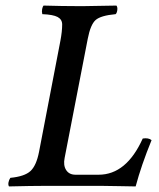

<svg xmlns="http://www.w3.org/2000/svg" viewBox="-20 -667 570 689"><path d="M259.8 -645H280.8Q294.4 -645 397.9 -647Q402.3 -641.1 400.9 -630.6Q399.4 -620.1 395 -616.2Q341.3 -611.3 323 -595Q304.7 -578.6 294.9 -527.8L211.9 -100.1Q206.5 -73.7 217.3 -56.9Q228 -40 251 -40H334Q433.6 -40 492.2 -169.9Q512.7 -173.3 523.9 -164.1Q486.8 -73.2 466.8 2Q457.5 2 410.6 1Q363.8 0 346.2 0H138.2Q96.2 0 12.2 2Q8.8 -3.9 10.5 -12.7Q12.2 -21.5 17.1 -28.8Q67.9 -33.7 89.1 -53Q110.4 -72.3 120.1 -122.1L196.8 -521Q203.1 -554.7 203.1 -579.1Q203.1 -597.2 186.8 -606Q170.4 -614.7 131.8 -616.2Q129.4 -625.5 131.3 -634.8Q133.3 -644 136.2 -647Q204.6 -645 259.8 -645Z"/></svg>

Font: Common Serif Medium
Style: Italic
Weight: 500
Italic angle: -12°
Designer: Philipp H. Poll, Khaled Hosny
Foundry: Stefan Peev, Context Ltd.
Version: Version 1.026